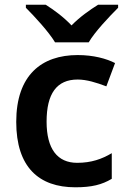

<svg xmlns="http://www.w3.org/2000/svg" viewBox="-20 -786 541 816"><path d="M214 -606H357C383 -651 445 -716 482 -753V-766H397C362 -744 319 -714 284 -678C250 -714 209 -744 174 -766H90V-753C127 -716 187 -651 214 -606ZM300 10C370 10 413 -1 455 -26V-135C413 -110 368 -94 308 -94C224 -94 178 -153 178 -269C178 -388 221 -448 310 -448C348 -448 390 -435 432 -419L469 -518C432 -537 377 -552 310 -552C157 -552 49 -467 49 -268C49 -76 145 10 300 10Z"/></svg>

Font: Noto Sans Bengali UI SemiBold
Style: Regular
Weight: 600
Designer: Jelle Bosma - Monotype Design Team
Foundry: Monotype Imaging Inc.
Version: Version 2.003